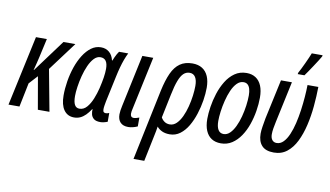

<svg xmlns="http://www.w3.org/2000/svg" viewBox="-95 -994 2491 1450"><g transform="rotate(10 1150.5 -269.5)"><path d="M-1.5 0 114.3 -537.6H197.8L167 -399.4Q161.6 -377 155.3 -349.6Q148.9 -322.3 140.1 -290.5H142.6L325.2 -537.6H416.5L252.9 -318.4L312.5 0H223.6L180.2 -249.5L120.1 -184.1L82.5 0Z M502 9.8Q451.7 9.8 423.8 -29.5Q396 -68.8 396 -140.6Q396 -193.8 405.3 -250.7Q414.6 -307.6 432.6 -360.4Q450.7 -413.1 477.3 -455.3Q503.9 -497.6 537.6 -522.5Q571.3 -547.4 612.3 -547.4Q649.9 -547.4 675.5 -525.6Q701.2 -503.9 710.4 -463.9H713.4Q719.2 -478 725.3 -491.7Q731.4 -505.4 738.3 -517.3Q745.1 -529.3 751.5 -537.6H821.8Q809.6 -513.7 798.8 -484.6Q788.1 -455.6 778.8 -421.6Q769.5 -387.7 761.2 -348.1L719.2 -151.4Q715.8 -133.8 713.4 -118.2Q710.9 -102.5 710.9 -89.8Q710.9 -74.7 716.6 -69.1Q722.2 -63.5 732.4 -63.5Q738.3 -63.5 745.1 -64.9Q752 -66.4 758.8 -69.8V-2.4Q747.6 2.4 731.9 6.1Q716.3 9.8 704.1 9.8Q669.9 9.8 653.6 -3.7Q637.2 -17.1 632.6 -37.1Q627.9 -57.1 629.9 -75.7H627Q608.9 -47.9 589.8 -28.8Q570.8 -9.8 549.3 0Q527.8 9.8 502 9.8ZM530.8 -62.5Q563.5 -62.5 587.4 -90.1Q611.3 -117.7 627.9 -159.2Q644.5 -200.7 654.3 -241.2Q665.5 -288.6 671.4 -325.9Q677.2 -363.3 677.2 -393.6Q677.2 -433.6 663.1 -453.4Q648.9 -473.1 621.1 -473.1Q594.2 -473.1 572 -449.7Q549.8 -426.3 533 -388.4Q516.1 -350.6 504.9 -306.9Q493.7 -263.2 487.8 -221.9Q481.9 -180.7 481.9 -150.9Q481.9 -106 493.9 -84.2Q505.9 -62.5 530.8 -62.5Z M917.5 9.8Q877.4 9.8 856.9 -12Q836.4 -33.7 836.4 -73.2Q836.4 -85.9 838.9 -104Q841.3 -122.1 845.7 -140.1L930.2 -537.6H1013.7L927.2 -132.8Q924.3 -121.6 922.9 -111.8Q921.4 -102.1 921.4 -93.3Q921.4 -80.1 927.5 -72.5Q933.6 -64.9 945.8 -64.9Q955.1 -64.9 966.3 -67.9Q977.5 -70.8 988.8 -75.2V-7.3Q972.2 0.5 953.1 5.1Q934.1 9.8 917.5 9.8Z M999.5 240.2 1113.3 -304.2Q1130.9 -385.7 1155.5 -439.7Q1180.2 -493.7 1218.5 -520.5Q1256.8 -547.4 1313.5 -547.4Q1358.4 -547.4 1388.9 -528.1Q1419.4 -508.8 1435.1 -472.2Q1450.7 -435.5 1450.7 -384.8Q1450.7 -340.3 1442.4 -287.4Q1434.1 -234.4 1417.2 -181.9Q1400.4 -129.4 1375 -85.9Q1349.6 -42.5 1314.7 -16.4Q1279.8 9.8 1235.4 9.8Q1201.2 9.8 1176.5 -1.7Q1151.9 -13.2 1136.7 -32.2Q1134.8 -16.1 1131.1 2.4Q1127.4 21 1123.5 39.6L1082 240.2ZM1223.1 -64Q1252 -64 1274.7 -86.2Q1297.4 -108.4 1314.2 -144.5Q1331.1 -180.7 1342 -223.4Q1353 -266.1 1358.4 -308.1Q1363.8 -350.1 1363.8 -383.3Q1363.8 -427.2 1348.9 -450.7Q1334 -474.1 1305.2 -474.1Q1277.8 -474.1 1258.1 -455.3Q1238.3 -436.5 1222.7 -395.5Q1207 -354.5 1193.4 -287.1L1155.8 -106Q1165 -87.9 1182.4 -75.9Q1199.7 -64 1223.1 -64Z M1627.4 9.8Q1585.4 9.8 1556.2 -9Q1526.9 -27.8 1511.2 -64.7Q1495.6 -101.6 1495.6 -154.8Q1495.6 -195.3 1503.4 -247.1Q1511.2 -298.8 1528.1 -351.3Q1544.9 -403.8 1572.3 -448.5Q1599.6 -493.2 1638.4 -520.3Q1677.2 -547.4 1729 -547.4Q1770 -547.4 1799.3 -528.1Q1828.6 -508.8 1844 -471.7Q1859.4 -434.6 1859.4 -380.9Q1859.4 -332.5 1850.6 -278.6Q1841.8 -224.6 1824 -173.3Q1806.2 -122.1 1778.3 -80.8Q1750.5 -39.6 1712.9 -14.9Q1675.3 9.8 1627.4 9.8ZM1636.2 -63Q1662.6 -63 1684.3 -84.2Q1706.1 -105.5 1722.9 -140.9Q1739.7 -176.3 1751 -218.8Q1762.2 -261.2 1768.1 -304.2Q1773.9 -347.2 1773.9 -382.8Q1773.9 -412.1 1767.8 -432.9Q1761.7 -453.6 1749.5 -464.4Q1737.3 -475.1 1718.3 -475.1Q1689.9 -475.1 1667.5 -452.1Q1645 -429.2 1628.7 -391.8Q1612.3 -354.5 1601.6 -311Q1590.8 -267.6 1585.4 -226.1Q1580.1 -184.6 1580.1 -153.8Q1580.1 -109.9 1594.2 -86.4Q1608.4 -63 1636.2 -63Z M2033.7 8.8Q1970.7 8.8 1941.2 -23.7Q1911.6 -56.2 1911.6 -114.7Q1911.6 -137.7 1916.5 -168.7Q1921.4 -199.7 1927.7 -234.4L1993.2 -537.6H2077.1L2009.8 -223.1Q2003.9 -196.8 1999.8 -171.4Q1995.6 -146 1995.6 -125.5Q1995.6 -96.7 2008.1 -81.3Q2020.5 -65.9 2042.5 -65.9Q2071.3 -65.9 2094 -89.1Q2116.7 -112.3 2133.5 -151.6Q2150.4 -190.9 2162.1 -240.2Q2173.8 -289.6 2181.2 -342.5Q2188.5 -395.5 2192.4 -446Q2196.3 -496.6 2196.8 -537.6H2279.8Q2278.8 -464.8 2271.7 -388.2Q2264.6 -311.5 2248 -240.7Q2231.4 -169.9 2203.6 -113.5Q2175.8 -57.1 2134 -24.2Q2092.3 8.8 2033.7 8.8ZM2109.4 -606 2111.8 -617.7Q2119.6 -631.3 2130.1 -652.6Q2140.6 -673.8 2151.6 -697.5Q2162.6 -721.2 2172.1 -742.9Q2181.6 -764.6 2187 -778.8H2270L2268.1 -769Q2260.7 -755.9 2246.8 -733.9Q2232.9 -711.9 2216.6 -687.3Q2200.2 -662.6 2185.3 -640.6Q2170.4 -618.7 2161.1 -606Z"/></g></svg>

Font: Open Sans Condensed Medium
Style: Italic
Weight: 500
Width: 3
Italic angle: -12°
Designer: Monotype Design Team
Foundry: Monotype Imaging Inc.
Version: Version 3.000